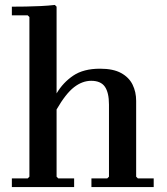

<svg xmlns="http://www.w3.org/2000/svg" viewBox="-20 -757 677 777"><path d="M531 -42 538 -35H602V0H350V-35H414L421 -42V-334Q421 -382 404.5 -406Q388 -430 349 -430Q313 -430 279.5 -404Q246 -378 209 -314V-42L216 -35H280V0H28V-35H92L99 -42V-688L92 -695H28V-730Q54 -730 84.5 -730.5Q115 -731 145.5 -732.5Q176 -734 202 -737L209 -730V-379Q235 -423 276.5 -451Q318 -479 385 -479Q438 -479 470 -461.5Q502 -444 516.5 -414.5Q531 -385 531 -349Z"/></svg>

Font: Brygada 1918 SemiBold
Style: Regular
Weight: 600
Designer: Mateusz Machalski | Borys Kosmynka | Przemek Hoffer
Foundry: NIEPODLEGLA 2018
Version: Version 3.006